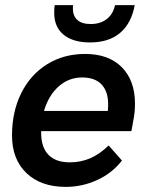

<svg xmlns="http://www.w3.org/2000/svg" viewBox="-20 -721 574 751"><path d="M508 -315Q508 -281 501 -247L494 -208H141V-201Q141 -145 169.5 -115.5Q198 -86 253 -86Q296 -86 333 -102Q370 -118 405 -152L457 -93Q419 -44 360.5 -17Q302 10 237 10Q140 10 83.5 -44Q27 -98 27 -191Q27 -284 63 -356.5Q99 -429 164 -469.5Q229 -510 313 -510Q405 -510 456.5 -458Q508 -406 508 -315ZM403 -313Q403 -364 377 -391Q351 -418 301 -418Q249 -418 209.5 -383Q170 -348 152 -287H402V-293Q403 -300 403 -313ZM192 -671Q192 -690 194 -701H266Q265 -696 265 -688Q265 -659 282.5 -643Q300 -627 335 -627Q372 -627 397 -646Q422 -665 430 -701H507Q494 -630 450 -592.5Q406 -555 332 -555Q266 -555 229 -585Q192 -615 192 -671Z"/></svg>

Font: Sarabun SemiBold
Style: Italic
Weight: 600
Italic angle: -10°
Designer: Suppakit Chalermlarp | Katatrad Co.,Ltd.
Foundry: Cadson Demak Co.,Ltd.
Version: Version 1.000; ttfautohint (v1.6)